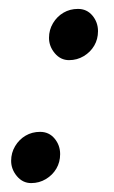

<svg xmlns="http://www.w3.org/2000/svg" viewBox="-20 -397 256 431"><path d="M135 -262Q116 -262 103 -277.5Q90 -293 90 -312Q90 -330 99 -345Q108 -360 122.5 -368.5Q137 -377 155 -377Q175 -377 187.5 -362Q200 -347 200 -327Q200 -309 191.5 -294.5Q183 -280 168 -271Q153 -262 135 -262ZM50 14Q31 14 18 -1.5Q5 -17 5 -36Q5 -54 14 -69Q23 -84 37.5 -92.5Q52 -101 70 -101Q90 -101 102.5 -86Q115 -71 115 -51Q115 -33 106.5 -18.5Q98 -4 83 5Q68 14 50 14Z"/></svg>

Font: EB Garamond
Style: Italic
Weight: 400
Italic angle: -17.2°
Designer: Georg Duffner and Octavio Pardo
Foundry: Georg Duffner
Version: Version 1.001